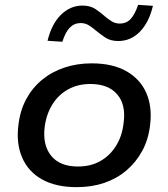

<svg xmlns="http://www.w3.org/2000/svg" viewBox="-20 -762 694 791"><path d="M296 9Q210 9 153 -23Q96 -55 71 -113.5Q46 -172 56 -248Q63 -307 88 -353.5Q113 -400 153 -433Q193 -466 245 -483.5Q297 -501 358 -501Q444 -501 501 -468.5Q558 -436 583 -378.5Q608 -321 598 -244Q591 -186 565.5 -139.5Q540 -93 500.5 -59.5Q461 -26 409.5 -8.5Q358 9 296 9ZM301 -76Q354 -76 393.5 -98.5Q433 -121 458 -161Q483 -201 489 -254Q500 -329 463.5 -372.5Q427 -416 352 -416Q301 -416 261 -394Q221 -372 196 -332Q171 -292 164 -239Q155 -164 191 -120Q227 -76 301 -76ZM237 -590 176 -594Q192 -662 230.5 -700.5Q269 -739 320 -739Q352 -739 373.5 -724.5Q395 -710 413 -694Q426 -683 440.5 -674Q455 -665 473 -665Q501 -665 518.5 -684Q536 -703 549 -742L610 -738Q594 -670 556.5 -631.5Q519 -593 467 -593Q435 -593 413.5 -607.5Q392 -622 374 -637Q360 -649 345.5 -658Q331 -667 312 -667Q286 -667 267.5 -648Q249 -629 237 -590Z"/></svg>

Font: Nunito Sans 10pt SemiExpanded SemiBold
Style: Italic
Weight: 600
Width: 6
Italic angle: -9°
Designer: Vernon Adams
Foundry: Vernon Adams
Version: Version 3.101;gftools[0.9.27]